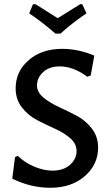

<svg xmlns="http://www.w3.org/2000/svg" viewBox="-20 -880 523 908"><path d="M369 -860 389 -817Q317 -768 266 -721H242Q182 -774 118 -817L136 -860H148Q160 -853 181 -839.5Q202 -826 219.5 -815Q237 -804 253 -794Q280 -811 359 -860ZM274 -649Q350 -649 426 -617L409 -523L393 -517Q327 -566 262 -566Q213 -566 184 -539Q155 -512 155 -476Q155 -444 185 -419Q215 -394 257.5 -374.5Q300 -355 342 -333Q384 -311 414 -272.5Q444 -234 444 -182Q444 -102 381 -47Q318 8 218 8Q126 8 38 -35L51 -137L64 -143Q101 -108 145.5 -90.5Q190 -73 228 -73Q280 -73 311 -100.5Q342 -128 342 -166Q342 -200 312.5 -226Q283 -252 240.5 -271Q198 -290 155.5 -312Q113 -334 83.5 -372Q54 -410 54 -462Q54 -542 115.5 -595.5Q177 -649 274 -649Z"/></svg>

Font: Alegreya Sans SC Medium
Style: Regular
Weight: 500
Designer: Juan Pablo del Peral
Foundry: Huerta Tipografica
Version: Version 2.001;PS 002.001;hotconv 1.0.88;makeotf.lib2.5.64775